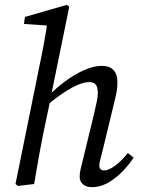

<svg xmlns="http://www.w3.org/2000/svg" viewBox="-20 -760 584 793"><path d="M54 8 44 0 141 -478Q152 -530 161.5 -581Q171 -632 178 -684L196 -653L79 -661L83 -690L256 -740L266 -732L191 -365L188 -348L159 -210Q152 -175 145.5 -140Q139 -105 133 -70Q127 -35 121 0ZM360 13Q336 13 322.5 1Q309 -11 309 -30Q309 -47 313.5 -63.5Q318 -80 325 -111L368 -288Q374 -314 379 -337Q384 -360 384 -375Q384 -401 375 -411Q366 -421 349 -421Q330 -421 304 -410.5Q278 -400 244.5 -378Q211 -356 171 -323V-360H176Q210 -395 249 -424Q288 -453 327.5 -470.5Q367 -488 400 -488Q432 -488 448.5 -471Q465 -454 465 -419Q465 -395 459.5 -370.5Q454 -346 448 -321L403 -135Q398 -114 394 -99.5Q390 -85 390 -77Q390 -67 395.5 -61.5Q401 -56 410 -56Q428 -56 454.5 -75Q481 -94 508 -128L532 -109Q513 -80 485.5 -51.5Q458 -23 426 -5Q394 13 360 13Z"/></svg>

Font: Source Serif 4
Style: Italic
Weight: 400
Italic angle: -12°
Designer: Frank Grießhammer
Foundry: Adobe Systems Incorporated
Version: Version 4.004;hotconv 1.0.116;makeotfexe 2.5.65601